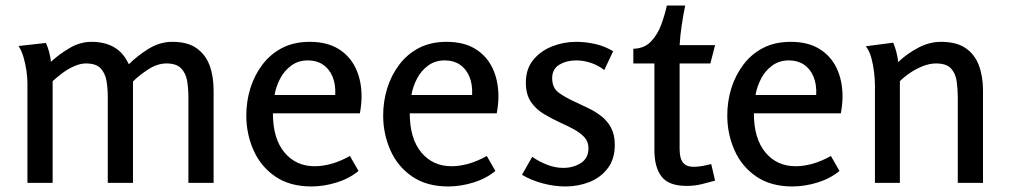

<svg xmlns="http://www.w3.org/2000/svg" viewBox="-20 -660 3646 693"><path d="M146 -505Q153 -489 157.5 -471.5Q162 -454 164 -437Q193 -464 231 -486.5Q269 -509 311 -509Q357 -509 391 -490Q425 -471 445 -428Q476 -459 516.5 -484Q557 -509 602 -509Q657 -509 689.5 -486Q722 -463 736.5 -424Q751 -385 751 -333V0H660V-311Q660 -340 655.5 -367.5Q651 -395 634 -413Q617 -431 581 -431Q548 -431 515 -409.5Q482 -388 460 -366V0H369V-311Q369 -340 364.5 -367.5Q360 -395 343.5 -413Q327 -431 290 -431Q270 -431 247.5 -421Q225 -411 205 -396Q185 -381 170 -367V0H79V-360Q79 -380 75.5 -404.5Q72 -429 65 -453Q58 -477 47 -494Z M1098 -509Q1160 -509 1201.5 -483.5Q1243 -458 1264 -413.5Q1285 -369 1285 -312Q1285 -298 1283.5 -283Q1282 -268 1279 -251H965Q965 -160 1006.5 -110Q1048 -60 1116 -60Q1145 -60 1177 -69Q1209 -78 1243 -97L1274 -43Q1240 -15 1194 -1Q1148 13 1104 13Q1026 13 973.5 -23Q921 -59 895 -118Q869 -177 869 -243Q869 -294 883.5 -341Q898 -388 927 -426.5Q956 -465 998.5 -487Q1041 -509 1098 -509ZM1091 -442Q1057 -442 1031.5 -423.5Q1006 -405 991 -376Q976 -347 971 -317H1190Q1192 -356 1180 -384Q1168 -412 1145.5 -427Q1123 -442 1091 -442Z M1592 -509Q1654 -509 1695.5 -483.5Q1737 -458 1758 -413.5Q1779 -369 1779 -312Q1779 -298 1777.5 -283Q1776 -268 1773 -251H1459Q1459 -160 1500.5 -110Q1542 -60 1610 -60Q1639 -60 1671 -69Q1703 -78 1737 -97L1768 -43Q1734 -15 1688 -1Q1642 13 1598 13Q1520 13 1467.5 -23Q1415 -59 1389 -118Q1363 -177 1363 -243Q1363 -294 1377.5 -341Q1392 -388 1421 -426.5Q1450 -465 1492.5 -487Q1535 -509 1592 -509ZM1585 -442Q1551 -442 1525.5 -423.5Q1500 -405 1485 -376Q1470 -347 1465 -317H1684Q1686 -356 1674 -384Q1662 -412 1639.5 -427Q1617 -442 1585 -442Z M2060 -509Q2094 -509 2129 -501Q2164 -493 2193 -475L2161 -407Q2140 -424 2113 -433Q2086 -442 2060 -442Q2025 -442 1999 -426.5Q1973 -411 1973 -378Q1973 -343 1996 -326Q2019 -309 2052 -294Q2077 -282 2102.5 -270Q2128 -258 2150 -241Q2172 -224 2185.5 -199Q2199 -174 2199 -137Q2199 -86 2173.5 -52.5Q2148 -19 2107.5 -3Q2067 13 2021 13Q1981 13 1939.5 2Q1898 -9 1864 -29L1901 -94Q1925 -77 1954.5 -65.5Q1984 -54 2013 -54Q2049 -54 2076.5 -71.5Q2104 -89 2104 -125Q2104 -149 2089 -165Q2074 -181 2051 -193.5Q2028 -206 2003 -217Q1973 -231 1944 -248Q1915 -265 1896.5 -292Q1878 -319 1878 -362Q1878 -411 1904.5 -443.5Q1931 -476 1972.5 -492.5Q2014 -509 2060 -509Z M2453 -640Q2446 -605 2440.5 -568.5Q2435 -532 2433 -497H2561L2544 -431H2433V-122Q2433 -104 2437 -89.5Q2441 -75 2452 -66.5Q2463 -58 2484 -58Q2500 -58 2516 -61Q2532 -64 2547 -68L2561 -8Q2536 -1 2511.5 5Q2487 11 2458 11Q2394 11 2368 -22.5Q2342 -56 2342 -118V-431H2266V-484Q2306 -485 2330 -510.5Q2354 -536 2367 -572Q2380 -608 2387 -640Z M2834 -509Q2896 -509 2937.5 -483.5Q2979 -458 3000 -413.5Q3021 -369 3021 -312Q3021 -298 3019.5 -283Q3018 -268 3015 -251H2701Q2701 -160 2742.5 -110Q2784 -60 2852 -60Q2881 -60 2913 -69Q2945 -78 2979 -97L3010 -43Q2976 -15 2930 -1Q2884 13 2840 13Q2762 13 2709.5 -23Q2657 -59 2631 -118Q2605 -177 2605 -243Q2605 -294 2619.5 -341Q2634 -388 2663 -426.5Q2692 -465 2734.5 -487Q2777 -509 2834 -509ZM2827 -442Q2793 -442 2767.5 -423.5Q2742 -405 2727 -376Q2712 -347 2707 -317H2926Q2928 -356 2916 -384Q2904 -412 2881.5 -427Q2859 -442 2827 -442Z M3204 -506Q3211 -489 3215.5 -471.5Q3220 -454 3222 -436Q3252 -465 3293 -487Q3334 -509 3376 -509Q3432 -509 3465 -486.5Q3498 -464 3513 -424.5Q3528 -385 3528 -333V0H3437V-309Q3437 -338 3433 -366.5Q3429 -395 3412.5 -413Q3396 -431 3358 -431Q3336 -431 3311.5 -421.5Q3287 -412 3265.5 -397.5Q3244 -383 3228 -367V0H3138V-353Q3138 -372 3135 -398.5Q3132 -425 3125 -451Q3118 -477 3105 -493Z"/></svg>

Font: Rosario Light Medium
Style: Regular
Weight: 500
Version: Version 1.101; ttfautohint (v1.8.1.43-b0c9)